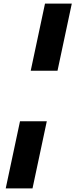

<svg xmlns="http://www.w3.org/2000/svg" viewBox="-20 -865 422 1075"><path d="M152 -469 232 -845H382L302 -469ZM12 190 92 -186H242L162 190Z"/></svg>

Font: Plus Jakarta Display
Style: Bold Italic
Weight: 700
Italic angle: -12°
Designer: Gumpita Rahayu
Foundry: Tokotype Studio
Version: Version 1.000;hotconv 1.0.109;makeotfexe 2.5.65596